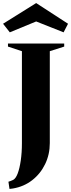

<svg xmlns="http://www.w3.org/2000/svg" viewBox="-46 -984 464 1253"><path d="M16 249 9 202Q23 198 40 190Q57 181 69.5 148Q82 115 89.5 63.5Q97 12 97 -49V-650L6 -680V-700H373V-680L279 -650V-50Q279 24 248.5 87Q218 150 164 192Q110 234 39 246Q33 247 27.5 247.5Q22 248 16 249ZM18 -773 -26 -829 190 -964 398 -829 369 -773 190 -844Z"/></svg>

Font: Wittgenstein Black
Style: Regular
Weight: 900
Designer: Jörg Drees
Foundry: Jörg Drees
Version: Version 1.303; ttfautohint (v1.8.4.7-5d5b)